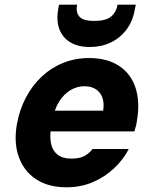

<svg xmlns="http://www.w3.org/2000/svg" viewBox="-20 -785 651 817"><path d="M263 12Q186 12 134 -22Q82 -56 60 -117Q38 -178 52 -257Q63 -318 90 -369.5Q117 -421 157.5 -459Q198 -497 249 -517.5Q300 -538 359 -538Q437 -538 487.5 -504Q538 -470 557 -410.5Q576 -351 563 -274Q562 -264 559 -251.5Q556 -239 552 -226H152L168 -314H419Q424 -347 415.5 -370Q407 -393 387.5 -405.5Q368 -418 339 -418Q308 -418 280 -401.5Q252 -385 231.5 -352.5Q211 -320 202 -270L197 -241Q191 -202 197.5 -172.5Q204 -143 225.5 -126.5Q247 -110 283 -110Q319 -110 339 -121Q359 -132 374 -151H528Q505 -106 465 -68.5Q425 -31 374 -9.5Q323 12 263 12ZM362 -585Q313 -585 280 -604.5Q247 -624 233 -660Q219 -696 228 -748L231 -765H308Q302 -733 317.5 -714.5Q333 -696 381 -696Q430 -696 452.5 -714.5Q475 -733 480 -765H558L554 -747Q546 -696 518.5 -659.5Q491 -623 451 -604Q411 -585 362 -585Z"/></svg>

Font: DM Sans 9pt Black
Style: Italic
Weight: 900
Italic angle: -10°
Version: Version 4.004;gftools[0.9.30]